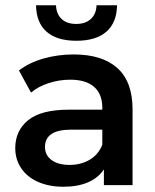

<svg xmlns="http://www.w3.org/2000/svg" viewBox="-20 -704 589 730"><path d="M484 -288V0H375V-60Q354 -28 315 -11Q276 6 221 6Q166 6 124.5 -12.5Q83 -31 60.5 -64.5Q38 -98 38 -141Q38 -207 87 -247Q136 -287 242 -287H369V-294Q369 -346 338 -373.5Q307 -401 247 -401Q205 -401 165 -388Q125 -375 98 -352L52 -436Q91 -466 145.5 -481.5Q200 -497 260 -497Q369 -497 426.5 -445Q484 -393 484 -288ZM369 -154V-211H250Q151 -211 151 -145Q151 -114 176 -95.5Q201 -77 245 -77Q288 -77 321.5 -97Q355 -117 369 -154ZM117 -684H193Q194 -651 214 -632Q234 -613 270 -613Q305 -613 325.5 -632Q346 -651 347 -684H425Q424 -618 384.5 -583.5Q345 -549 270.5 -549Q196 -549 157 -583.5Q118 -618 117 -684Z"/></svg>

Font: Montserrat Ace
Style: Bold
Weight: 600
Designer: Julieta Ulanovsky
Foundry: Julieta Ulanovsky
Version: Version 1